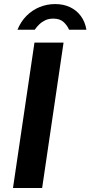

<svg xmlns="http://www.w3.org/2000/svg" viewBox="-20 -935 450 955"><path d="M44.6 0 151.4 -723H296.1L189.6 0ZM66.9 -787.2Q83.7 -828.2 112.2 -856.6Q140.7 -885 177.2 -899.9Q213.7 -914.8 254.3 -914.8Q296 -914.8 328.7 -899.2Q361.4 -883.6 382.4 -854.9Q403.3 -826.2 409.8 -787.2H323.6Q314 -809.3 295.7 -825.9Q277.4 -842.4 244.9 -842.4Q222.6 -842.4 205.5 -834.4Q188.3 -826.3 175.3 -813.7Q162.3 -801.1 152.8 -787.2Z"/></svg>

Font: Public Sans Thin
Style: Italic
Weight: 100
Italic angle: -8°
Designer: The Public Sans project authors (U.S. Web Design System). Libre Franklin designed by Pablo Impallari and Rodrigo Fuenzal
Version: Version 2.000